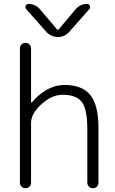

<svg xmlns="http://www.w3.org/2000/svg" viewBox="-20 -995 597 993"><path d="M489.3 -50.8Q489.3 -38.1 481 -29.8Q472.7 -21.5 460.4 -21.5Q448.2 -21.5 439.9 -29.8Q431.6 -38.1 431.6 -50.8V-326.2Q431.6 -432.6 402.3 -468.8Q373 -504.9 303.7 -504.9Q248 -504.9 194.3 -456.1Q140.6 -407.2 140.6 -359.4V-50.8Q140.6 -38.1 132.3 -29.8Q124 -21.5 111.8 -21.5Q99.6 -21.5 91.3 -29.8Q83 -38.1 83 -50.8V-744.1Q83 -756.8 91.3 -765.1Q99.6 -773.4 111.8 -773.4Q124 -773.4 132.3 -765.1Q140.6 -756.8 140.6 -744.1V-466.8Q140.6 -465.8 142.6 -464.8Q144.5 -463.9 145.5 -465.8Q173.8 -501 214.8 -526.4Q262.7 -555.7 313.5 -555.7Q404.3 -555.7 446.8 -503.9Q489.3 -452.1 489.3 -332ZM274.4 -843.8Q279.3 -837.9 284.2 -843.8L371.1 -947.3Q394.5 -974.6 429.7 -974.6Q440.4 -974.6 444.3 -964.8Q446.3 -960.9 446.3 -958Q446.3 -952.1 442.4 -948.2L338.9 -831.1Q315.4 -803.7 279.3 -803.7Q243.2 -803.7 218.8 -831.1L115.2 -948.2Q111.3 -953.1 111.3 -958Q111.3 -961.9 113.3 -964.8Q117.2 -974.6 127 -974.6Q163.1 -974.6 186.5 -947.3Z"/></svg>

Font: Gen Jyuu Gothic Light
Style: Regular
Weight: 200
Designer: [Source Han Sans]
Ryoko NISHIZUKA  (kana & ideographs); Paul D. Hunt (Latin, Greek & Cyrillic); Wenlong ZHANG  (bopomofo
Version: Version 1.002.20150607